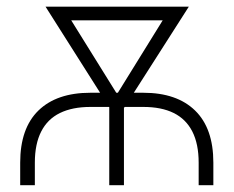

<svg xmlns="http://www.w3.org/2000/svg" viewBox="-20 -542 684 562"><path d="M39.1 0V-65.9Q39.1 -166.5 92.5 -218.5Q146 -270.5 244.6 -270.5H399.4Q497.6 -270.5 551 -218.5Q604.5 -166.5 604.5 -65.9V0H561.5V-65.9Q561.5 -120.6 543 -157Q524.4 -193.4 488.5 -211.2Q452.6 -229 399.4 -229H244.6Q191.9 -229 155.5 -211.2Q119.1 -193.4 100.6 -157Q82 -120.6 82 -65.9V0ZM299.8 0V-266.1H342.8V0ZM300.3 -227.5 113.3 -522.5H163.6L337.9 -242.2L326.2 -227.5ZM319.3 -227.5 308.1 -243.2 481 -522.5H532.7L344.2 -227.5ZM151.9 -482.4V-522.5H497.6V-482.4Z"/></svg>

Font: Inter 28pt ExtraLight
Style: Regular
Weight: 250
Designer: Rasmus Andersson
Foundry: rsms
Version: Version 4.001;git-66647c0bb